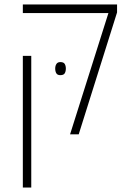

<svg xmlns="http://www.w3.org/2000/svg" viewBox="-20 -606 586 866"><path d="M296 0 469 -547H83V-586H508V-550L335 0ZM83 240V-354H121V240ZM229 -297Q229 -309 234.5 -317.5Q240 -326 252 -326Q267 -326 272 -317.5Q277 -309 277 -297Q277 -284 272 -275.5Q267 -267 252 -267Q239 -267 234 -275.5Q229 -284 229 -297Z"/></svg>

Font: Noto Sans Hebrew SemiCondensed ExtraLight
Style: Regular
Weight: 200
Width: 4
Designer: Monotype Design Team
Foundry: Monotype Imaging Inc.
Version: Version 2.004; ttfautohint (v1.8.4.7-5d5b)